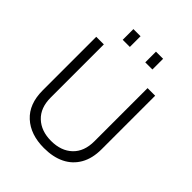

<svg xmlns="http://www.w3.org/2000/svg" viewBox="-249 -1032 1180 1180"><g transform="rotate(45 341.5 -442.0)"><path d="M341 11Q224 11 154.5 -52.5Q85 -116 85 -234V-700H151V-238Q151 -149 203 -100Q255 -51 341 -51Q428 -51 479.5 -100Q531 -149 531 -238V-700H597V-234Q597 -155 565.5 -100Q534 -45 477 -17Q420 11 341 11ZM409 -802V-895H471V-802ZM213 -802V-895H275V-802Z"/></g></svg>

Font: SUSE Thin Light
Style: Regular
Weight: 300
Version: Version 1.000